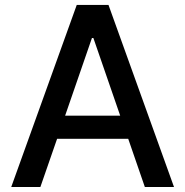

<svg xmlns="http://www.w3.org/2000/svg" viewBox="-20 -747 740 767"><path d="M141.3 0 208.1 -192.5H492.2L558.6 0H675.1L413.4 -727.3H286.6L24.9 0ZM240.1 -284.8 347.3 -595.2H353L460.2 -284.8Z"/></svg>

Font: Magic Ui Pro Medium
Style: Regular
Weight: 500
Designer: Stefan Endress, Andreas Faust
Version: Version 1.000;FEAKit 1.0